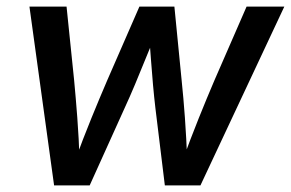

<svg xmlns="http://www.w3.org/2000/svg" viewBox="-20 -559 877 579"><path d="M143.1 0 68.8 -539.1H180.7L203.6 -316.4Q208.5 -265.1 213.1 -204.3Q217.8 -143.6 220.2 -70.3H204.6Q230.5 -141.1 255.4 -202.1Q280.3 -263.2 303.2 -316.4L400.4 -539.1H505.9L527.8 -316.4Q533.2 -265.1 537.6 -204.3Q542 -143.6 544.9 -70.3H528.8Q554.7 -141.1 579.1 -201.9Q603.5 -262.7 626.5 -316.4L723.6 -539.1H837.4L584.5 0H477.1L448.7 -232.4Q444.8 -265.6 441.4 -303.2Q438 -340.8 435.1 -381.1Q432.1 -421.4 429.2 -460.4H451.2Q435.1 -421.4 418.9 -381.6Q402.8 -341.8 387 -304Q371.1 -266.1 355.5 -232.4L250.5 0Z"/></svg>

Font: Inter 18pt Medium
Style: Italic
Weight: 500
Italic angle: -9.3988°
Designer: Rasmus Andersson
Foundry: rsms
Version: Version 4.001;git-66647c0bb